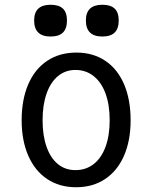

<svg xmlns="http://www.w3.org/2000/svg" viewBox="-20 -781 640 807"><path d="M71 -275.5Q71 -362.5 98.8 -426.8Q126.5 -491 178.5 -525.5Q230.5 -560 301 -560Q371 -560 422.5 -525.5Q474 -491 501.5 -426.8Q529 -362.5 529 -275.5Q529 -190 501.2 -126.5Q473.5 -63 421.8 -28.5Q370 6 300 6Q230 6 178.2 -28.5Q126.5 -63 98.8 -126.8Q71 -190.5 71 -275.5ZM441 -275.5Q441 -340.5 423.5 -388Q406 -435.5 373.5 -461.2Q341 -487 297 -487Q255 -487 223.8 -461.2Q192.5 -435.5 175.8 -387.8Q159 -340 159 -275.5Q159 -211 175.8 -163.8Q192.5 -116.5 223.5 -91.2Q254.5 -66 297 -66Q341 -66 373.5 -91.2Q406 -116.5 423.5 -163.8Q441 -211 441 -275.5ZM123.5 -695Q123.5 -761 192.5 -761Q227.5 -761 244.5 -744.8Q261.5 -728.5 261.5 -695Q261.5 -661 244.5 -644.2Q227.5 -627.5 192.5 -627.5Q123.5 -627.5 123.5 -695ZM341 -695Q341 -761 410 -761Q445 -761 462 -744.8Q479 -728.5 479 -695Q479 -661 462 -644.2Q445 -627.5 410 -627.5Q341 -627.5 341 -695Z"/></svg>

Font: JuliaMono
Style: Regular
Weight: 400
Monospace: yes
Designer: cormullion
Foundry: corm
Version: Version 0.055; ttfautohint (v1.8.4)